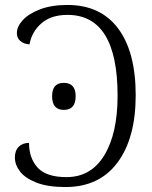

<svg xmlns="http://www.w3.org/2000/svg" viewBox="-20 -744 613 774"><path d="M40 -109Q40 -137 55.5 -152.5Q71 -168 97 -168Q97 -106 132 -68Q167 -30 248 -30Q347 -30 400.5 -118Q454 -206 454 -358Q454 -684 252 -684Q186 -684 147 -650Q108 -616 99 -565Q75 -567 61.5 -579Q48 -591 48 -611Q48 -636 71 -662Q94 -688 140.5 -706Q187 -724 252 -724Q385 -724 456 -629.5Q527 -535 527 -360Q527 -187 453.5 -88.5Q380 10 244 10Q172 10 126.5 -8Q81 -26 60.5 -53Q40 -80 40 -109ZM190 -356Q190 -410 237 -410Q285 -410 285 -356Q285 -301 237 -301Q190 -301 190 -356Z"/></svg>

Font: Noto Serif Light
Style: Regular
Weight: 300
Designer: Monotype Design Team
Foundry: Monotype Imaging Inc.
Version: Version 1.001